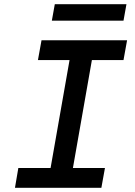

<svg xmlns="http://www.w3.org/2000/svg" viewBox="-20 -891 640 911"><path d="M51 0 67 -94H220L310 -606H160L177 -700H583L566 -606H416L326 -94H478L461 0ZM226 -793 240 -871H580L566 -793Z"/></svg>

Font: DM Mono Medium
Style: Italic
Weight: 500
Italic angle: -10°
Designer: Colophon Foundry
Foundry: Colophon Foundry
Version: Version 1.000; ttfautohint (v1.8.2.53-6de2)